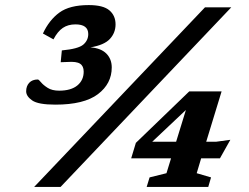

<svg xmlns="http://www.w3.org/2000/svg" viewBox="-20 -736 980 756"><path d="M114.5 0 787 -707H890.5L218.5 0ZM219 -491 223.5 -537.5Q288 -543.5 307.8 -560.2Q327.5 -577 327.5 -602Q327.5 -640 277 -640Q248 -640 227.5 -626.2Q207 -612.5 190.5 -581L149 -604Q173.5 -657 213.8 -686.5Q254 -716 329.5 -716Q386.5 -716 410.8 -695.2Q435 -674.5 435 -640Q435 -607 412.8 -582.8Q390.5 -558.5 336 -549.5Q377.5 -546.5 398.8 -525Q420 -503.5 420 -470.5Q420 -406.5 365.5 -365.2Q311 -324 198 -324Q130.5 -324 106.8 -340.5Q83 -357 83 -376.5Q83 -397 95 -410Q107 -423 129 -423Q132.5 -423 141.5 -412Q150.5 -401 167.8 -390Q185 -379 213 -379Q259.5 -379 284.5 -399.5Q309.5 -420 309.5 -454Q309.5 -476 295.2 -485.2Q281 -494.5 246 -492ZM725 -376H852.5L792 -178H831.5L887 -185.5L846 -112.5H772L754.5 -54L811 -37.5L800 0H557.5L569 -37.5L635.5 -54L653.5 -112.5H496.5L515 -173.5ZM673.5 -178 712 -303 579.5 -178Z"/></svg>

Font: Newsreader 6pt SemiBold
Style: Italic
Weight: 600
Italic angle: -17°
Designer: Hugues Gentile
Foundry: Production Type
Version: Version 1.003; ttfautohint (v1.8.3)